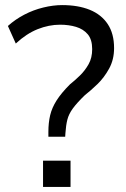

<svg xmlns="http://www.w3.org/2000/svg" viewBox="-20 -734 494 754"><path d="M170 -197V-216Q170 -252 177 -281.5Q184 -311 202.5 -340Q221 -369 255 -403Q274 -418 294 -437.5Q314 -457 328 -482Q342 -507 342 -541Q342 -579 324.5 -599.5Q307 -620 278.5 -628.5Q250 -637 216 -637Q172 -637 128 -619.5Q84 -602 42 -563L11 -632Q40 -658 75.5 -676.5Q111 -695 150 -704.5Q189 -714 224 -714Q287 -714 332.5 -695.5Q378 -677 403 -639.5Q428 -602 428 -545Q428 -500 408.5 -464.5Q389 -429 362.5 -403.5Q336 -378 313 -360Q282 -330 266 -308Q250 -286 244.5 -264Q239 -242 237 -212L236 -197ZM149 0V-103H257V0Z"/></svg>

Font: Nunito Sans 7pt SemiCondensed
Style: Regular
Weight: 400
Width: 4
Designer: Vernon Adams
Foundry: Vernon Adams
Version: Version 3.101;gftools[0.9.27]